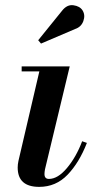

<svg xmlns="http://www.w3.org/2000/svg" viewBox="-20 -719 390 749"><path d="M273.5 -606 140 -549 129 -562 222 -677Q241.5 -702 266.5 -698.5Q291.5 -695 302 -678.5Q313.5 -660 305.2 -637Q297 -614 273.5 -606ZM319 -161.5Q289 -84.5 243.5 -37.2Q198 10 133 10Q49 10 49 -65.5Q49 -78 52 -91.5L133.5 -440.5H64.5V-460H252L155.5 -58.5Q153.5 -47.5 153.5 -40Q153.5 -21 171 -21Q205.5 -21 241.2 -63.5Q277 -106 300.5 -168Z"/></svg>

Font: Bodoni* 11pt Medium
Style: Italic
Weight: 500
Italic angle: -13°
Version: Version 2.3